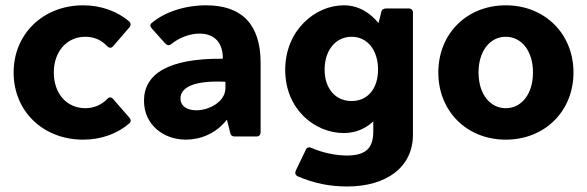

<svg xmlns="http://www.w3.org/2000/svg" viewBox="-20 -504 2168 709"><path d="M287.1 11.7C354.5 11.7 414.1 -10.7 458 -48.8C464.8 -54.7 463.9 -62.5 458 -69.3L397.5 -138.7C390.6 -146.5 382.8 -146.5 375 -137.7C355.5 -117.2 327.1 -104.5 294.9 -104.5C227.5 -104.5 178.7 -157.2 178.7 -236.3C178.7 -314.5 227.5 -368.2 294.9 -368.2C328.1 -368.2 355.5 -355.5 375 -334C382.8 -326.2 390.6 -325.2 397.5 -333L458 -403.3C463.9 -410.2 463.9 -418.9 456.1 -425.8C413.1 -461.9 353.5 -484.4 287.1 -484.4C139.6 -484.4 30.3 -378.9 30.3 -236.3C30.3 -92.8 139.6 11.7 287.1 11.7Z M741.2 -484.4C662.1 -484.4 585.9 -459 539.1 -418C533.2 -413.1 534.2 -405.3 541 -398.4L590.8 -342.8C597.7 -335.9 605.5 -335 613.3 -341.8C639.6 -363.3 678.7 -379.9 716.8 -379.9C772.5 -379.9 803.7 -345.7 802.7 -287.1C600.6 -289.1 511.7 -230.5 511.7 -131.8C511.7 -44.9 582 11.7 667 11.7C720.7 11.7 778.3 -11.7 816.4 -60.5H818.4L830.1 -13.7C832 -3.9 837.9 0 846.7 0H926.8C936.5 0 942.4 -5.9 942.4 -15.6V-271.5C942.4 -414.1 873 -484.4 741.2 -484.4ZM705.1 -96.7C672.9 -96.7 646.5 -110.4 646.5 -140.6C646.5 -177.7 688.5 -208 812.5 -202.1V-178.7C812.5 -128.9 752.9 -96.7 705.1 -96.7Z M1387.7 -459 1377.9 -418.9C1345.7 -457 1304.7 -484.4 1249 -484.4C1144.5 -484.4 1033.2 -392.6 1033.2 -246.1C1033.2 -98.6 1144.5 -12.7 1249 -12.7C1293.9 -12.7 1330.1 -29.3 1358.4 -55.7V-18.6C1358.4 40 1334 70.3 1260.7 70.3C1223.6 70.3 1173.8 61.5 1129.9 42C1121.1 38.1 1113.3 40 1109.4 48.8L1072.3 126C1068.4 134.8 1070.3 142.6 1080.1 147.5C1140.6 172.9 1196.3 184.6 1262.7 184.6C1404.3 184.6 1504.9 115.2 1504.9 -6.8V-457C1504.9 -466.8 1499 -472.7 1489.3 -472.7H1405.3C1396.5 -472.7 1389.6 -468.8 1387.7 -459ZM1278.3 -130.9C1218.8 -130.9 1178.7 -176.8 1178.7 -247.1C1178.7 -317.4 1218.8 -368.2 1278.3 -368.2C1337.9 -368.2 1376 -317.4 1376 -247.1C1376 -176.8 1337.9 -130.9 1278.3 -130.9Z M1847.7 11.7C1991.2 11.7 2097.7 -92.8 2097.7 -236.3C2097.7 -379.9 1991.2 -484.4 1847.7 -484.4C1704.1 -484.4 1598.6 -379.9 1598.6 -236.3C1598.6 -92.8 1704.1 11.7 1847.7 11.7ZM1847.7 -104.5C1789.1 -104.5 1747.1 -157.2 1747.1 -236.3C1747.1 -315.4 1789.1 -368.2 1847.7 -368.2C1906.2 -368.2 1948.2 -315.4 1948.2 -236.3C1948.2 -157.2 1906.2 -104.5 1847.7 -104.5Z"/></svg>

Font: Ed Sans Neue
Style: Bold
Weight: 700
Designer: Stephen Hutchings
Version: Version 1.004;PS 001.004;hotconv 1.0.88;makeotf.lib2.5.64775